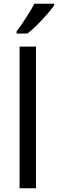

<svg xmlns="http://www.w3.org/2000/svg" viewBox="-20 -1010 310 1030"><path d="M173 0H85V-760H173ZM270 -990V-980Q257 -962 232.5 -933.5Q208 -905 179.5 -876.5Q151 -848 127 -830H69V-842Q83 -860 101 -886.5Q119 -913 136 -940.5Q153 -968 164 -990Z"/></svg>

Font: Noto Sans
Style: Regular
Weight: 400
Designer: Monotype Design Team
Foundry: Monotype Imaging Inc.
Version: Version 1.902